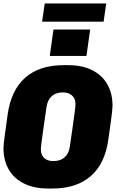

<svg xmlns="http://www.w3.org/2000/svg" viewBox="-20 -1069 664 1099"><path d="M255 10Q175 10 117.5 -18.5Q60 -47 30 -99Q0 -151 0 -221Q0 -233 2 -252.5Q4 -272 9.5 -310Q15 -348 24 -415Q44 -554 125 -625Q206 -696 344 -696H370Q451 -696 507.5 -667.5Q564 -639 594 -587Q624 -535 624 -465Q624 -453 622 -433.5Q620 -414 615 -376Q610 -338 600 -270Q581 -132 499.5 -61Q418 10 281 10ZM285 -147Q326 -147 350 -168.5Q374 -190 380 -232Q392 -313 398.5 -360Q405 -407 408 -430Q411 -453 411.5 -461Q412 -469 412 -472Q412 -494 403 -509Q394 -524 378 -532Q362 -540 340 -540Q300 -540 276 -518.5Q252 -497 246 -455Q234 -374 227.5 -327Q221 -280 218 -257Q215 -234 214.5 -226Q214 -218 214 -215Q214 -193 222.5 -178Q231 -163 247 -155Q263 -147 285 -147ZM221 -945 236 -1049H588L573 -945ZM265 -749 286 -900H496L475 -749Z"/></svg>

Font: Chivo Mono Medium Black
Style: Italic
Weight: 900
Italic angle: -8.05°
Monospace: yes
Version: Version 1.008